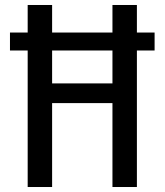

<svg xmlns="http://www.w3.org/2000/svg" viewBox="-20 -750 660 770"><path d="M20 -547.5H91V0H189V-336.5H431V0H529V-547.5H600V-619.5H529V-730H431V-619.5H189V-730H91V-619.5H20ZM189 -415.5V-547.5H431V-415.5Z"/></svg>

Font: Monaspace Krypton
Style: Regular
Weight: 400
Designer: Riley Cran & the Lettermatic Team
Foundry: Lettermatic
Version: Version 1.200 (Monaspace Krypton)